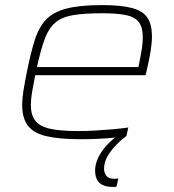

<svg xmlns="http://www.w3.org/2000/svg" viewBox="-20 -538 681 753"><path d="M298 8Q212 8 161.5 -4Q111 -16 89 -45.5Q67 -75 67 -127Q67 -152 72 -183Q77 -214 85 -254Q100 -329 116 -380Q132 -431 160.5 -461Q189 -491 241 -504.5Q293 -518 380 -518Q455 -518 498 -506.5Q541 -495 558.5 -468Q576 -441 576 -394Q576 -382 574 -362.5Q572 -343 567 -316.5Q562 -290 554 -256L551 -243H118Q111 -207 106 -178Q101 -149 101 -126Q101 -87 118.5 -64.5Q136 -42 176.5 -33Q217 -24 286 -24Q317 -24 352.5 -26Q388 -28 422.5 -31Q457 -34 483 -38L476 -5Q456 -1 426 2Q396 5 363 6.5Q330 8 298 8ZM125 -275H523L527 -296Q534 -331 537 -351.5Q540 -372 540 -391Q540 -433 523 -453Q506 -473 471 -479.5Q436 -486 381 -486Q310 -486 266 -478.5Q222 -471 196.5 -449Q171 -427 155.5 -385.5Q140 -344 125 -275ZM422 195Q397 195 381.5 187Q366 179 359.5 164.5Q353 150 353 131Q353 95 379 56.5Q405 18 454 -15L476 -5Q459 7 438 28Q417 49 402.5 73.5Q388 98 388 124Q388 138 396.5 150.5Q405 163 427 163Q430 163 433.5 163Q437 163 444 162L437 194Q432 195 429.5 195Q427 195 422 195Z"/></svg>

Font: Saira Expanded Thin
Style: Italic
Weight: 250
Width: 7
Italic angle: -12°
Designer: Hector Gatti with collaboration of the Omnibus-Type team
Foundry: Omnibus-Type
Version: Version 1.101